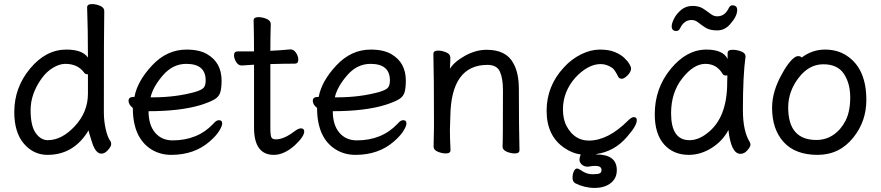

<svg xmlns="http://www.w3.org/2000/svg" viewBox="-20 -735 4316 941"><path d="M214 -48Q283 -48 347 -117Q411 -186 411 -276V-367L412 -369Q412 -371 408 -371Q399 -371 393 -378Q362 -422 300 -422Q271 -422 239 -402.5Q207 -383 183 -349Q130 -274 130 -196Q130 -118 155 -83Q180 -48 214 -48ZM213 24Q144 24 97 -31Q50 -86 50 -186Q50 -306 127.5 -399Q205 -492 305 -492Q384 -492 411 -453Q411 -593 407 -699Q407 -715 431 -715Q450 -715 470.5 -706.5Q491 -698 491 -681Q489 -592 489 -185Q489 -143 498 -102.5Q507 -62 522 -42Q525 -36 525 -28Q525 -18 509.5 0Q494 18 477 18Q449 18 431.5 -36Q414 -90 414 -96Q342 24 213 24Z M730 -258Q841 -258 935 -284Q969 -294 978.5 -305.5Q988 -317 988 -341Q988 -422 893 -422Q827 -422 778.5 -366Q730 -310 718 -258ZM819 24Q766 24 723 -2Q631 -59 631 -206Q610 -222 610 -241Q610 -260 635 -260H639Q653 -337 725.5 -414.5Q798 -492 894 -492Q958 -492 996 -469Q1066 -428 1066 -340Q1066 -305 1060 -283.5Q1054 -262 1033 -249Q1012 -236 966 -221Q865 -190 708 -190Q708 -123 740 -85Q772 -47 826 -47Q949 -47 1026 -129Q1040 -146 1053 -146Q1069 -146 1069 -130Q1069 -117 1054 -93Q1039 -69 1008 -42Q933 24 819 24Z M1322 24Q1225 24 1225 -110V-418L1165 -414Q1148 -414 1137.5 -431Q1127 -448 1127 -464Q1127 -483 1144 -483H1225Q1225 -556 1223 -635Q1223 -651 1247 -651Q1266 -651 1286.5 -642.5Q1307 -634 1307 -617Q1305 -552 1305 -486Q1351 -488 1403 -493Q1420 -493 1431 -476Q1442 -459 1442 -443Q1442 -423 1425 -423Q1377 -423 1305 -421V-108Q1305 -70 1310.5 -61Q1316 -52 1332 -52Q1372 -52 1424 -92Q1443 -106 1455 -106Q1471 -106 1471 -90Q1471 -66 1424 -22Q1372 24 1322 24Z M1633 -258Q1744 -258 1838 -284Q1872 -294 1881.5 -305.5Q1891 -317 1891 -341Q1891 -422 1796 -422Q1730 -422 1681.5 -366Q1633 -310 1621 -258ZM1722 24Q1669 24 1626 -2Q1534 -59 1534 -206Q1513 -222 1513 -241Q1513 -260 1538 -260H1542Q1556 -337 1628.5 -414.5Q1701 -492 1797 -492Q1861 -492 1899 -469Q1969 -428 1969 -340Q1969 -305 1963 -283.5Q1957 -262 1936 -249Q1915 -236 1869 -221Q1768 -190 1611 -190Q1611 -123 1643 -85Q1675 -47 1729 -47Q1852 -47 1929 -129Q1943 -146 1956 -146Q1972 -146 1972 -130Q1972 -117 1957 -93Q1942 -69 1911 -42Q1836 24 1722 24Z M2503 17Q2484 17 2463.5 8.5Q2443 0 2443 -17Q2445 -34 2445 -293Q2445 -351 2430 -384Q2415 -417 2369 -417Q2190 -417 2187 -162L2185 -97Q2185 -59 2188 1Q2188 17 2165 17Q2146 17 2125.5 8.5Q2105 0 2105 -17L2107 -115Q2107 -364 2104 -471Q2104 -487 2128 -487Q2146 -487 2166.5 -478.5Q2187 -470 2187 -453V-439Q2185 -411 2185 -398Q2207 -433 2259.5 -462Q2312 -491 2365 -491Q2461 -491 2496 -425Q2523 -378 2523 -297Q2523 -105 2526 1Q2526 17 2503 17Z M2799 163Q2786 155 2786 136Q2786 120 2792 105.5Q2798 91 2808 91Q2815 91 2828 100Q2855 119 2883 119Q2911 119 2919.5 114.5Q2928 110 2928 98Q2928 78 2897 78Q2884 78 2861 82Q2843 82 2831.5 71.5Q2820 61 2820 48Q2820 37 2826 22Q2786 17 2746 -10Q2659 -69 2659 -192Q2659 -313 2743 -404Q2780 -445 2827.5 -468.5Q2875 -492 2920 -492Q2964 -492 2993 -480Q3022 -468 3039.5 -451.5Q3057 -435 3065 -420.5Q3073 -406 3073 -401Q3073 -383 3056 -366Q3039 -349 3028 -349Q3016 -349 3011 -357Q2992 -395 2981 -402Q2953 -421 2924 -421Q2863 -421 2801 -356Q2739 -286 2739 -199Q2739 -149 2758 -115Q2796 -46 2866 -46Q2960 -46 3058 -144Q3075 -161 3086 -161Q3101 -161 3101 -146Q3101 -118 3051 -62Q2991 7 2903 20L2902 22H2903Q3003 22 3003 99Q3003 139 2973 162.5Q2943 186 2894 186Q2845 186 2799 163Z M3359 -48Q3401 -48 3442 -79Q3544 -153 3544 -330L3545 -365H3536Q3527 -365 3522 -372Q3493 -422 3437 -422Q3380 -422 3324.5 -352Q3269 -282 3269 -180Q3269 -48 3359 -48ZM3356 24Q3280 24 3234.5 -27.5Q3189 -79 3189 -175Q3189 -302 3267 -397Q3345 -492 3442 -492Q3524 -492 3546 -446V-475Q3546 -491 3571 -491Q3591 -491 3612.5 -483Q3634 -475 3634 -458Q3621 -368 3621 -195Q3621 -92 3655 -38Q3658 -32 3658 -25Q3658 -16 3643 1.5Q3628 19 3609 19Q3563 19 3550 -98Q3522 -44 3468 -10Q3414 24 3356 24ZM3295 -583Q3272 -583 3272 -606Q3272 -621 3284 -644.5Q3296 -668 3319 -687Q3342 -706 3374 -706Q3406 -706 3426.5 -692.5Q3447 -679 3462.5 -667Q3478 -655 3495 -655Q3532 -655 3551 -694Q3558 -709 3569 -709Q3593 -709 3593 -686Q3593 -655 3558 -616Q3532 -586 3495 -586Q3459 -586 3438.5 -599Q3418 -612 3402.5 -624.5Q3387 -637 3370 -637Q3333 -637 3314 -598Q3307 -583 3295 -583Z M3981 -49Q4028 -49 4065 -74.5Q4102 -100 4124.5 -144.5Q4147 -189 4147 -258Q4147 -326 4116 -373Q4085 -420 4015 -420Q3945 -420 3894 -353.5Q3843 -287 3843 -208Q3843 -49 3981 -49ZM3987 24Q3878 24 3821 -38.5Q3764 -101 3764 -207Q3764 -289 3815 -377Q3835 -414 3856 -437Q3877 -460 3891 -460Q3904 -460 3909 -453Q3961 -492 4023 -492Q4085 -492 4130 -462Q4226 -399 4226 -245Q4226 -141 4163 -62Q4095 24 3987 24Z"/></svg>

Font: LXGW WenKai Lite
Style: Bold
Weight: 700
Designer: LXGW / Fontworks Inc.
Foundry: LXGW / Fontworks Inc.
Version: Version 1.330;April 28, 2024